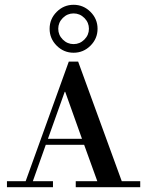

<svg xmlns="http://www.w3.org/2000/svg" viewBox="-20 -781 614 801"><path d="M9 0V-25H87L267 -524H306L488 -25H565V0H296V-25H386L331 -177H171L117 -25H201V0ZM322 -202 252 -398H250L180 -202ZM216.5 -590.5Q187 -620 187 -661Q187 -702 216.5 -731.5Q246 -761 287 -761Q328 -761 357.5 -731.5Q387 -702 387 -661Q387 -620 357.5 -590.5Q328 -561 287 -561Q246 -561 216.5 -590.5ZM242 -706Q223 -687 223 -661Q223 -635 242 -616Q261 -597 287 -597Q313 -597 332 -616Q351 -635 351 -661Q351 -687 332 -706Q313 -725 287 -725Q261 -725 242 -706Z"/></svg>

Font: Justus
Style: Versalitas
Weight: 400
Version: Version 001.001